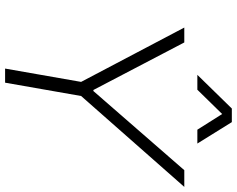

<svg xmlns="http://www.w3.org/2000/svg" viewBox="-106 -802 908 735"><g transform="rotate(90 347.5 -434.0)"><path d="M266 -736H323L416 -831L476 -736H529L447 -868H395ZM242 0H296L347 -291L695 -686H631L328 -338H324L142 -686H85L293 -291Z"/></g></svg>

Font: Archivo Thin
Style: Italic
Weight: 100
Italic angle: -10°
Designer: Hector Gatti
Foundry: Omnibus-Type
Version: Version 2.001